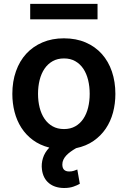

<svg xmlns="http://www.w3.org/2000/svg" viewBox="-20 -747 648 974"><path d="M42.6 -270.6Q42.6 -333.8 61.1 -385.8Q79.5 -437.9 113.6 -474.8Q147.7 -511.7 196 -532.1Q244.3 -552.6 304 -552.6Q366.1 -552.6 414.6 -531.6Q463.1 -510.7 496.6 -473.2Q530.2 -435.7 547.8 -383.9Q565.3 -332 565.3 -270.6Q565.3 -221.2 553.3 -176.1Q541.2 -131 516.5 -94.5Q491.8 -57.9 454.4 -32Q416.9 -6 366.1 4.6Q351.2 13.1 338.4 22.4Q325.6 31.6 316.2 41.7Q306.8 51.8 301.5 63.2Q296.2 74.6 296.2 87.4Q296.2 122.9 331.3 122.9Q344.8 122.9 355.1 119.3Q365.4 115.8 372.2 112.9L384.9 185.4Q372.2 192.8 352.3 199.8Q332.4 206.7 305.4 206.7Q282.3 206.7 263 200.6Q243.6 194.6 228.9 182.7Q214.1 170.8 204.9 153.4Q195.7 136 192.8 112.9Q188.9 84.2 197.8 55.2Q206.7 26.3 230.1 1.8Q181.8 -10.7 146.5 -36.9Q111.2 -63.2 88.1 -99.4Q65 -135.7 53.8 -179.5Q42.6 -223.4 42.6 -270.6ZM172.9 -271Q172.9 -233.7 181.1 -201.2Q189.3 -168.7 205.8 -144.4Q222.3 -120 247 -106.2Q271.7 -92.3 304.7 -92.3Q337.4 -92.3 361.9 -106.2Q386.4 -120 402.7 -144.4Q419 -168.7 427 -201.2Q435 -233.7 435 -271Q435 -308.2 427 -341.1Q419 -373.9 402.7 -398.3Q386.4 -422.6 361.9 -436.6Q337.4 -450.6 304.7 -450.6Q271.7 -450.6 247 -436.6Q222.3 -422.6 205.8 -398.3Q189.3 -373.9 181.1 -341.1Q172.9 -308.2 172.9 -271ZM474.8 -727.3V-648.8H133.2V-727.3Z"/></svg>

Font: Inter P Semi Bold
Style: Regular
Weight: 600
Designer: Rasmus Andersson
Foundry: rsms
Version: Version 3.018;git-588b23468